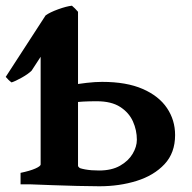

<svg xmlns="http://www.w3.org/2000/svg" viewBox="-29 -650 676 677"><path d="M321.3 6.8Q288.1 6.8 243.7 5.6Q199.2 4.4 155.5 2.9Q111.8 1.5 79.1 0L236.3 -64Q264.6 -48.8 320.3 -48.8Q364.7 -48.8 394.3 -65.7Q423.8 -82.5 438.7 -107.7Q453.6 -132.8 453.6 -157.2Q453.6 -190.9 439.7 -221.9Q425.8 -252.9 394.8 -272.9Q363.8 -293 312 -293Q257.8 -293 229.2 -288.3Q200.7 -283.7 180.7 -276.9L175.8 -339.4Q192.9 -344.2 220 -349.4Q247.1 -354.5 276.9 -357.9Q306.6 -361.3 331.1 -361.3Q417 -361.3 474.1 -336.4Q531.2 -311.5 559.8 -269Q588.4 -226.6 588.4 -173.8Q588.4 -110.8 551 -71Q513.7 -31.2 452.9 -12.2Q392.1 6.8 321.3 6.8ZM43.5 0V-40.5Q76.7 -47.4 95.5 -55.7Q114.3 -64 114.3 -70.3V-236.8H246.1V-65.4Q246.1 -59.6 263.9 -51Q281.7 -42.5 316.9 -35.6V0ZM114.3 -172.9V-449.7L82.5 -400.9Q70.8 -389.2 47.6 -376.2Q24.4 -363.3 11.7 -359.4Q6.8 -362.8 0.7 -368.7Q-5.4 -374.5 -8.8 -378.9L131.8 -595.7Q146.5 -606.4 176 -617.2Q205.6 -627.9 224.6 -629.9Q235.8 -620.6 246.1 -608.4V-172.9Z"/></svg>

Font: Gentium Book Plus
Style: Bold
Weight: 700
Designer: Victor Gaultney, Annie Olsen, Iska Routamaa, Becca Hirsbrunner
Foundry: SIL International
Version: Version 6.101